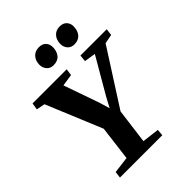

<svg xmlns="http://www.w3.org/2000/svg" viewBox="-267 -1110 1249 1249"><g transform="rotate(-45 357.0 -486.0)"><path d="M92 0 97.5 -45 212 -59.5 242 -299 82 -684.5 23.5 -696 31 -743H345L338.5 -696.5L256 -684L342.5 -437L363.5 -366L399.5 -433.5L545 -684L467 -696.5L471.5 -743H713.5L707.5 -696.5L644 -684L399 -301.5L367.5 -59.5L485.5 -45L481.5 0ZM303 -821.5Q275 -821.5 257.5 -841Q240 -860.5 240 -889.5Q241 -927 262 -949.8Q283 -972.5 318 -972.5Q351 -972.5 367.8 -953.5Q384.5 -934.5 383.5 -907Q383 -869.5 363 -845.5Q343 -821.5 303 -821.5ZM494.5 -821.5Q466.5 -821.5 449 -841Q431.5 -860.5 432 -889.5Q433 -927 453.8 -949.8Q474.5 -972.5 509.5 -972.5Q542 -972.5 558.8 -953.5Q575.5 -934.5 574.5 -907Q574 -869.5 554 -845.5Q534 -821.5 494.5 -821.5Z"/></g></svg>

Font: Merriweather 36pt ExtraBold
Style: Italic
Weight: 800
Italic angle: -7.8°
Version: Version 2.101